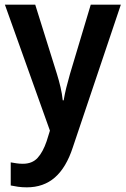

<svg xmlns="http://www.w3.org/2000/svg" viewBox="-20 -563 539 823"><path d="M1 -543H131L224 -246Q233 -217 239.5 -189Q246 -161 249 -133H253Q257 -158 264 -186.5Q271 -215 280 -246L369 -543H498L292 69Q264 155 215.5 197.5Q167 240 95 240Q74 240 57 237.5Q40 235 26 232V133Q37 135 50.5 137Q64 139 78 139Q118 139 141 114Q164 89 180 42L194 -3Z"/></svg>

Font: Noto Sans SemiCondensed SemiBold
Style: Regular
Weight: 600
Width: 4
Designer: Monotype Design Team
Foundry: Monotype Imaging Inc.
Version: Version 2.013; ttfautohint (v1.8.4.7-5d5b)